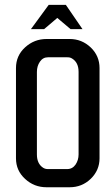

<svg xmlns="http://www.w3.org/2000/svg" viewBox="-20 -790 440 810"><path d="M399.9 -122.1Q399.9 -71.8 362.8 -35.6Q325.7 0 273.9 0H176.3Q124 0 85.9 -35.2Q47.4 -70.3 47.4 -122.1V-502.9Q47.4 -555.2 85.9 -590.3Q124.5 -625.5 176.3 -625.5H273.9Q325.2 -625.5 362.8 -589.8Q399.9 -554.2 399.9 -502.9ZM311.5 -138.2V-486.8Q311.5 -526.4 284.2 -543Q275.4 -548.8 263.2 -548.3H182.1Q161.1 -548.3 148.4 -529.8Q135.7 -511.2 135.7 -486.8V-138.2Q135.7 -99.6 161.6 -82.5Q170.4 -76.7 182.1 -76.7H263.2Q285.6 -76.7 298.8 -95.7Q311.5 -114.7 311.5 -138.2ZM328.1 -667H277.8L221.7 -714.4L166 -667H110.4L185.5 -769.5H257.8Z"/></svg>

Font: Uroob
Style: Regular
Weight: 400
Designer: Hussain K H
Foundry: Swanthanthra Malayalam Computing(http://smc.org.in)
Version: Version 2.0.0+20200101